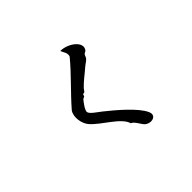

<svg xmlns="http://www.w3.org/2000/svg" viewBox="-158 -1013 1317 1317"><g transform="rotate(-45 500.0 -355.0)"><path d="M679 -19C647 -91 526 -192 457 -247C428 -270 379 -300 378 -322C377 -342 413 -389 425 -402C428 -405 436 -405 440 -409C444 -413 443 -422 446 -425C449 -428 457 -426 461 -429C467 -434 473 -445 479 -452C512 -487 553 -516 588 -547C604 -561 623 -571 633 -583C640 -591 642 -605 648 -612C655 -620 665 -621 669 -626C687 -649 680 -674 661 -696C635 -725 587 -746 545 -746C552 -724 574 -704 564 -674C490 -583 393 -495 312 -401C285 -360 297 -289 328 -254C388 -185 515 -128 537 -53C562 -46 584 8 603 22C624 38 652 40 669 30C683 22 690 5 679 -19Z"/></g></svg>

Font: Yuji Syuku Std R
Style: Regular
Weight: 400
Designer: Kataoka Yuji
Foundry: Kinuta Font Factory
Version: Version 3.000;hotconv 1.0.111;makeotfexe 2.5.65597